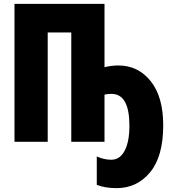

<svg xmlns="http://www.w3.org/2000/svg" viewBox="-20 -734 894 994"><path d="M55 -714V0H227V-566H349V0H521V-244Q535 -248 557 -248Q650 -248 650 -83Q650 -1 625.5 46Q601 93 556 93Q518 93 481 76V223Q524 240 584 240Q689 240 757 158Q825 76 825 -85Q825 -233 760 -314Q695 -395 593 -395Q555 -395 521 -386V-714Z"/></svg>

Font: Noto Sans Display Condensed Black
Style: Regular
Weight: 900
Width: 3
Designer: Monotype Design team
Foundry: Monotype Imaging Inc.
Version: 1.000